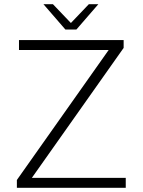

<svg xmlns="http://www.w3.org/2000/svg" viewBox="-20 -890 676 910"><path d="M131 -47H576V0H60V-37L495 -653H70V-700H566V-663ZM446 -870 342 -750H290L186 -870H231L316 -781L401 -870Z"/></svg>

Font: Fivo Sans Light
Style: Regular
Weight: 300
Designer: Alexander Slobzheninov
Foundry: Alexander Slobzheninov
Version: 1.0